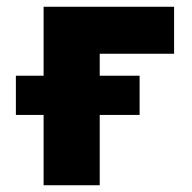

<svg xmlns="http://www.w3.org/2000/svg" viewBox="-20 -548 567 568"><path d="M27 -208H109V0H275V-208H393V-324H275V-389H495V-528H109V-324H27Z"/></svg>

Font: Asimov Pro
Style: Ult
Weight: 900
Designer: Google
Version: Version 2.000980; 2014